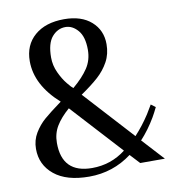

<svg xmlns="http://www.w3.org/2000/svg" viewBox="-79 -751 775 843"><g transform="rotate(-10 308.0 -330.0)"><path d="M42 -140Q42 -179 61 -210.5Q80 -242 106.5 -265Q133 -288 185 -326Q82 -418 82 -524Q82 -596 130.5 -638Q179 -680 262 -680Q339 -680 383 -641Q427 -602 427 -540Q427 -496 408 -461.5Q389 -427 359 -400Q329 -373 281 -340L482 -120Q518 -159 548 -205Q563 -229 572 -245L592 -230Q581 -207 570 -188Q540 -137 503 -97L592 0H482L442 -43Q358 20 252 20Q151 20 96.5 -24.5Q42 -69 42 -140ZM342 -530Q342 -588 317.5 -616.5Q293 -645 262 -645Q227 -645 202 -616Q177 -587 177 -524Q177 -489 192 -456.5Q207 -424 225 -402Q243 -380 250 -375Q295 -413 318.5 -448.5Q342 -484 342 -530ZM421 -66 215 -291Q177 -258 157 -225Q137 -192 137 -150Q137 -15 271 -15Q355 -15 421 -66Z"/></g></svg>

Font: El Messiri
Style: Regular
Weight: 400
Designer: Mohamed Gaber
Foundry: Kief Type Foundry
Version: Version 2.006